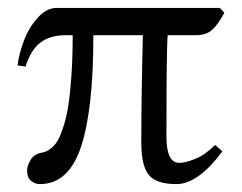

<svg xmlns="http://www.w3.org/2000/svg" viewBox="-20 -449 606 481"><path d="M530.8 -429.2 542 -417Q526.4 -387.7 511.5 -374.3Q496.6 -360.8 470.2 -360.8H399.9Q397 -324.7 397 -106Q397 -41 429.2 -41Q444.3 -41 469.2 -51Q494.1 -61 519 -85.9L537.1 -69.8Q476.1 12.2 421.9 12.2Q371.6 12.2 352.8 -10.7Q334 -33.7 334 -91.8Q334 -207 337.9 -360.8H213.9Q213.9 -172.9 182.6 -80.3Q151.4 12.2 80.1 12.2Q68.4 12.2 58.1 4.2Q47.9 -3.9 47.9 -22Q47.9 -33.2 56.4 -47.9Q64.9 -62.5 82 -65.9Q89.8 -67.4 95.5 -69.6Q101.1 -71.8 110.1 -79.3Q119.1 -86.9 125.5 -98.6Q131.8 -110.4 139.2 -132.6Q146.5 -154.8 151.1 -184.3Q155.8 -213.9 158.9 -259.3Q162.1 -304.7 162.1 -360.8H144Q106 -360.8 81.5 -342.5Q57.1 -324.2 43.9 -282.2L23.9 -285.2Q28.3 -317.4 40.8 -349.4Q53.2 -381.3 75.2 -405.3Q97.2 -429.2 122.1 -429.2Z"/></svg>

Font: Linux Biolinum
Style: Regular
Weight: 400
Designer: Philipp H. Poll
Foundry: Philipp H. Poll
Version: Version 0.6.4